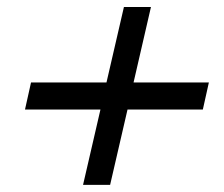

<svg xmlns="http://www.w3.org/2000/svg" viewBox="-20 -577 635 544"><path d="M215.3 -53.2 264.6 -266.6H50.8L67.9 -343.3H281.7L331.1 -557.1H407.7L358.4 -343.3H571.8L554.7 -266.6H341.3L292 -53.2Z"/></svg>

Font: HK Grotesk SmBold Legacy Italic
Style: Regular
Weight: 600
Italic angle: -13°
Designer: Alfredo Marco Pradil
Foundry: Hanken Design Co.
Version: Version 2.022;PS 002.022;hotconv 1.0.88;makeotf.lib2.5.64775